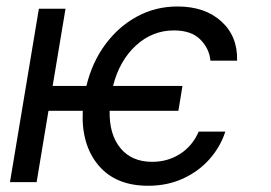

<svg xmlns="http://www.w3.org/2000/svg" viewBox="-20 -573 852 604"><path d="M554 -302.6 541.2 -224.4H324.9Q323.2 -150.6 358.7 -107.2Q394.2 -63.9 458.8 -63.9Q507.8 -63.9 546.9 -89.1Q585.9 -114.3 605.1 -159.1H688.9Q673.3 -110.8 639 -72.3Q604.8 -33.7 555.6 -11.2Q506.4 11.4 446 11.4Q343.4 11.4 289.2 -53.6Q235.1 -118.6 240.4 -224.4H132.5L95.2 0H11.4L102.3 -545.5H186.1L145.6 -302.6H251.8Q269.5 -376.4 310.9 -432.7Q352.3 -489 410.7 -520.8Q469.1 -552.6 538.4 -552.6Q624.6 -552.6 676.3 -505.7Q728 -458.8 725.9 -382.1H642Q638.8 -419.4 610.6 -448.3Q582.4 -477.3 527 -477.3Q459.5 -477.3 407.7 -429.9Q355.8 -382.5 335.6 -302.6Z"/></svg>

Font: Inter UI
Style: Italic
Weight: 400
Italic angle: -9.39999°
Designer: Rasmus Andersson
Foundry: rsms
Version: 3.2;8d6f07862